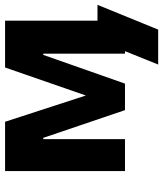

<svg xmlns="http://www.w3.org/2000/svg" viewBox="38 -562 658 775"><g transform="rotate(-90 367.5 -175.0)"><path d="M494 134H635L735 -111H671V-484H482L369 -158L263 -484H64V0H193V-330H198L310 0H417L533 -330H538V0H548Z"/></g></svg>

Font: Play
Style: Bold
Weight: 700
Designer: Jonas Hecksher
Foundry: Jonas Hecksher, Playtypeª, e-types AS
Version: Version 1.002